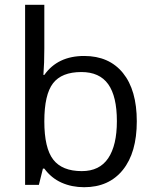

<svg xmlns="http://www.w3.org/2000/svg" viewBox="-20 -780 653 810"><path d="M335 -543.9Q440.4 -543.9 498.8 -471.9Q557.1 -399.9 557.1 -268.1Q557.1 -136.2 498.3 -63.2Q439.5 9.8 335 9.8Q282.7 9.8 239.5 -9.5Q196.3 -28.8 167 -68.8H161.1L144 0H85.9V-759.8H167V-575.2Q167 -513.2 163.1 -463.9H167Q223.6 -543.9 335 -543.9ZM323.2 -476.1Q240.2 -476.1 203.6 -428.5Q167 -380.9 167 -268.1Q167 -155.3 204.6 -106.7Q242.2 -58.1 325.2 -58.1Q399.9 -58.1 436.5 -112.5Q473.1 -167 473.1 -269Q473.1 -373.5 436.5 -424.8Q399.9 -476.1 323.2 -476.1Z"/></svg>

Font: f02537652
Style: Regular
Weight: 400
Foundry: Ascender Corporation
Version: Version 1.10